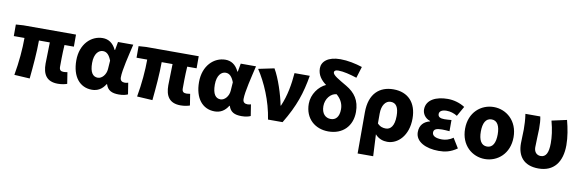

<svg xmlns="http://www.w3.org/2000/svg" viewBox="-58 -1215 5731 1895"><g transform="rotate(10 2808.0 -267.5)"><path d="M526 12C565 12 599 4 618 -3L600 -117C586 -115 573 -113 563 -113C535 -113 519 -123 519 -157C519 -178 519 -292 525 -376H619V-497H92L17 -492V-376H124C124 -268 113 -133 89 0L244 9C257 -120 269 -259 269 -376H378C377 -296 373 -191 373 -163C373 -58 411 12 526 12Z M867 12C924 12 969 -14 1002 -68H1006C1025 -8 1067 12 1137 12C1179 12 1208 4 1227 -5L1209 -119C1197 -115 1186 -113 1176 -113C1149 -113 1128 -124 1128 -158C1128 -232 1167 -384 1193 -497H1040L1025 -414H1021C989 -482 941 -509 886 -509C771 -509 666 -412 666 -247C666 -85 745 12 867 12ZM904 -115C855 -115 824 -154 824 -249C824 -344 868 -383 910 -383C950 -383 975 -354 995 -302L989 -216C985 -160 945 -115 904 -115Z M1756 12C1795 12 1829 4 1848 -3L1830 -117C1816 -115 1803 -113 1793 -113C1765 -113 1749 -123 1749 -157C1749 -178 1749 -292 1755 -376H1849V-497H1322L1247 -492V-376H1354C1354 -268 1343 -133 1319 0L1474 9C1487 -120 1499 -259 1499 -376H1608C1607 -296 1603 -191 1603 -163C1603 -58 1641 12 1756 12Z M2097 12C2154 12 2199 -14 2232 -68H2236C2255 -8 2297 12 2367 12C2409 12 2438 4 2457 -5L2439 -119C2427 -115 2416 -113 2406 -113C2379 -113 2358 -124 2358 -158C2358 -232 2397 -384 2423 -497H2270L2255 -414H2251C2219 -482 2171 -509 2116 -509C2001 -509 1896 -412 1896 -247C1896 -85 1975 12 2097 12ZM2134 -115C2085 -115 2054 -154 2054 -249C2054 -344 2098 -383 2140 -383C2180 -383 2205 -354 2225 -302L2219 -216C2215 -160 2175 -115 2134 -115Z M2631 0H2777C2889 -185 2932 -321 2962 -497H2809C2800 -385 2781 -268 2733 -158H2729C2710 -260 2658 -422 2606 -509L2448 -476C2527 -356 2603 -185 2631 0Z M3236 12C3382 12 3473 -84 3473 -224C3473 -340 3422 -411 3333 -463C3252 -511 3190 -543 3190 -573C3190 -588 3203 -597 3231 -597C3283 -597 3350 -580 3418 -558L3453 -672C3386 -694 3305 -711 3232 -711C3106 -711 3047 -654 3047 -588C3047 -521 3085 -473 3136 -436C3065 -405 3000 -320 3000 -224C3000 -74 3105 12 3236 12ZM3146 -226C3146 -299 3196 -360 3254 -364C3294 -331 3323 -285 3323 -226C3323 -145 3286 -113 3239 -113C3187 -113 3146 -150 3146 -226Z M3560 176H3716C3713 105 3709 33 3705 -42C3740 -1 3787 12 3827 12C3933 12 4034 -86 4034 -257C4034 -417 3945 -509 3800 -509C3662 -509 3560 -426 3560 -236ZM3791 -115C3762 -115 3734 -121 3706 -151V-251C3706 -331 3742 -383 3794 -383C3848 -383 3875 -342 3875 -255C3875 -154 3837 -115 3791 -115Z M4342 12C4404 12 4461 1 4526 -45L4466 -142C4428 -114 4386 -105 4356 -105C4291 -105 4257 -124 4257 -158C4257 -190 4283 -202 4339 -202C4363 -202 4390 -200 4415 -198V-310C4392 -308 4365 -306 4344 -306C4304 -306 4280 -317 4280 -347C4280 -374 4305 -392 4352 -392C4389 -392 4427 -381 4460 -360L4516 -459C4467 -491 4404 -509 4344 -509C4231 -509 4130 -466 4130 -366C4130 -327 4155 -281 4209 -264V-260C4149 -245 4108 -206 4108 -135C4108 -39 4214 12 4342 12Z M4805 12C4931 12 5048 -83 5048 -249C5048 -414 4931 -509 4805 -509C4678 -509 4562 -414 4562 -249C4562 -83 4678 12 4805 12ZM4805 -113C4746 -113 4720 -166 4720 -249C4720 -332 4746 -385 4805 -385C4863 -385 4889 -332 4889 -249C4889 -166 4863 -113 4805 -113Z M5343 12C5496 12 5575 -93 5575 -262C5575 -344 5559 -430 5538 -509L5388 -476C5412 -387 5420 -317 5420 -255C5420 -156 5394 -113 5343 -113C5305 -113 5276 -140 5276 -189C5276 -255 5282 -334 5282 -374C5282 -421 5280 -463 5272 -497H5123C5132 -442 5134 -382 5134 -342C5134 -296 5130 -248 5130 -202C5130 -78 5192 12 5343 12Z"/></g></svg>

Font: Source Sans Pro
Style: Bold
Weight: 700
Designer: Paul D. Hunt
Foundry: Adobe Systems Incorporated
Version: Version 3.006;hotconv 1.0.111;makeotfexe 2.5.65597